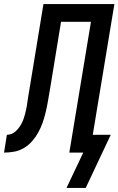

<svg xmlns="http://www.w3.org/2000/svg" viewBox="-61 -755 586 950"><path d="M268 175 351 0H282L389 -647H241L184 -299Q183 -298 183 -297Q183 -296 183 -294Q179 -270 174.5 -245Q170 -220 164 -195.5Q158 -171 149.5 -147Q141 -123 128.5 -100Q116 -77 98 -56.5Q80 -36 57 -22.5Q34 -9 9 -4.5Q-16 0 -41 0L-27 -88Q-15 -88 -4 -92.5Q7 -97 16 -105Q25 -113 32.5 -123Q40 -133 45.5 -143.5Q51 -154 55 -165Q59 -176 62 -187Q65 -198 67.5 -209.5Q70 -221 72 -232Q75 -253 78 -273.5Q81 -294 85 -315L154 -735H505L398 -88H487L363 175Z"/></svg>

Font: Iosevka SS04 Semibold
Style: Italic
Weight: 600
Italic angle: -9°
Monospace: yes
Designer: Belleve Invis
Foundry: Belleve Invis
Version: Version 19.0.0; ttfautohint (v1.8.4)